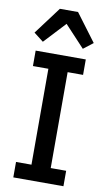

<svg xmlns="http://www.w3.org/2000/svg" viewBox="-102 -993 582 1041"><g transform="rotate(10 188.5 -472.0)"><path d="M50 0V-85H135V-613H50V-698H326V-613H241V-85H326V0ZM240 -944 353 -793 300 -752 190 -870 80 -752 27 -793 140 -944Z"/></g></svg>

Font: IBM Plex Sans Cond Medm
Style: Regular
Weight: 500
Width: 3
Designer: Mike Abbink, Paul van der Laan, Pieter van Rosmalen
Foundry: Bold Monday
Version: Version 1.3